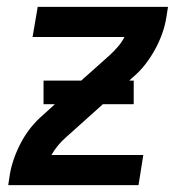

<svg xmlns="http://www.w3.org/2000/svg" viewBox="-20 -540 540 560"><path d="M4 0 9 -33Q13 -56 21.5 -79.5Q30 -103 42 -125.5Q54 -148 70 -168Q86 -188 106 -205L140 -236H107V-305H217L301 -380Q313 -391 324.5 -404.5Q336 -418 343 -432H75L90 -520H470L465 -488Q461 -464 452.5 -440.5Q444 -417 431.5 -394.5Q419 -372 403.5 -352Q388 -332 368 -315L357 -305H370V-236H280L173 -140Q160 -129 149 -115.5Q138 -102 130 -88H398L384 0Z"/></svg>

Font: Iosevka Curly Semibold
Style: Italic
Weight: 600
Italic angle: -9°
Monospace: yes
Designer: Belleve Invis
Foundry: Belleve Invis
Version: Version 22.1.2; ttfautohint (v1.8.4)